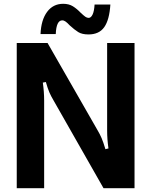

<svg xmlns="http://www.w3.org/2000/svg" viewBox="-20 -989 795 1009"><path d="M68 0V-763H230L493 -304Q505 -284 514 -263Q523 -242 534 -205L550 -209Q543 -257 543 -303V-763H687V0H524L261 -462Q248 -484 239.5 -503.5Q231 -523 221 -558L205 -555Q212 -507 212 -460V0ZM346 -856Q334 -869 325 -875.5Q316 -882 307 -882Q276 -882 273 -810H193Q196 -884 227.5 -926.5Q259 -969 312 -969Q342 -969 363 -956Q384 -943 405 -921Q420 -907 428.5 -901Q437 -895 446 -895Q458 -895 466.5 -912.5Q475 -930 477 -965H560Q555 -885 528 -846.5Q501 -808 445 -808Q411 -808 391 -820.5Q371 -833 346 -856Z"/></svg>

Font: Open Sauce Sans
Style: Bold
Weight: 700
Designer: Alfredo Marco Pradil
Foundry: Creative Sauce Fz LLC
Version: Version 1.477